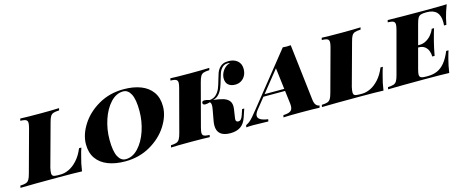

<svg xmlns="http://www.w3.org/2000/svg" viewBox="-86 -1175 4236 1741"><g transform="rotate(-15 2032.0 -304.0)"><path d="M554.2 -127.9Q538.6 -75.2 527.8 0Q460 -2.9 301.8 -2.9Q65.9 -2.9 -49.8 0L-45.9 -20Q-9.8 -21.5 8.1 -27.8Q25.9 -34.2 36.6 -51.3Q47.4 -68.4 57.1 -106L165 -502Q173.3 -533.7 173.3 -549.8Q173.3 -564.9 166.5 -572.8Q159.7 -580.6 145.8 -583.7Q131.8 -586.9 106 -587.9L110.8 -607.9Q169.4 -605 299.8 -605Q404.8 -605 475.1 -607.9L470.2 -587.9Q433.6 -586.4 415.8 -580.1Q397.9 -573.7 387.5 -556.9Q377 -540 367.2 -502L258.8 -106Q252 -74.2 252 -57.6Q252 -36.6 263.9 -29.8Q275.9 -22.9 306.2 -22.9H334Q370.6 -22.9 411.4 -41.7Q452.1 -60.5 490.7 -102.5Q529.3 -144.5 556.2 -210H578.1Q567.9 -183.6 554.2 -127.9Z M625.5 -227.1Q625.5 -317.4 684.3 -409.7Q743.2 -502 847.9 -562Q952.6 -622.1 1083.5 -622.1Q1175.3 -622.1 1244.1 -595.5Q1313 -568.8 1351.3 -514.9Q1389.6 -460.9 1389.6 -380.9Q1389.6 -290.5 1330.8 -198.2Q1272 -106 1167.2 -45.9Q1062.5 14.2 931.6 14.2Q839.8 14.2 771 -12.5Q702.1 -39.1 663.8 -93Q625.5 -147 625.5 -227.1ZM842.8 -212.9Q842.8 -105 868.9 -54.4Q895 -3.9 940.4 -3.9Q1005.4 -3.9 1058.8 -60.8Q1112.3 -117.7 1142.6 -208.3Q1172.9 -298.8 1172.9 -395Q1172.9 -502.9 1146.5 -553.5Q1120.1 -604 1074.7 -604Q1009.8 -604 956.5 -547.1Q903.3 -490.2 873 -399.7Q842.8 -309.1 842.8 -212.9Z M2077.1 -601.1Q2071.3 -605 2057.1 -605Q2035.2 -605 2019.5 -595.9Q2003.9 -586.9 1990.2 -566.9Q1981.4 -554.2 1974.6 -534.9Q1967.8 -515.6 1959 -483.9Q1945.8 -436.5 1933.8 -406Q1921.9 -375.5 1899.9 -350.3Q1877.9 -325.2 1843.8 -317.9Q1897.9 -311.5 1932.6 -301.5Q1967.3 -291.5 1987.1 -270.5Q2006.8 -249.5 2006.8 -212.9Q2006.8 -202.6 2005.4 -191.9L1992.2 -104Q1991.7 -100.6 1991.7 -95.2Q1991.7 -70.8 2015.1 -70.8Q2029.8 -70.8 2040 -81.8Q2050.3 -92.8 2059.1 -119.1L2076.2 -169.9H2096.2L2070.3 -92.8Q2050.8 -35.2 2013.2 -10.5Q1975.6 14.2 1918.9 14.2Q1794.4 14.2 1794.4 -90.8Q1794.4 -107.4 1798.3 -130.9L1816.9 -233.9Q1821.3 -255.4 1821.3 -272.9Q1821.3 -294.9 1810.1 -305.2Q1782.2 -297.4 1766.6 -297.4Q1742.2 -297.4 1742.2 -315.9Q1742.2 -335 1766.6 -335Q1784.7 -335 1815.4 -325.2Q1853 -329.1 1876.5 -352.3Q1899.9 -375.5 1912.4 -406.5Q1924.8 -437.5 1938 -485.4Q1947.8 -521.5 1955.8 -543Q1963.9 -564.5 1975.1 -579.1Q1994.6 -603.5 2016.1 -612.8Q2037.6 -622.1 2068.4 -622.1Q2120.6 -622.1 2152.3 -594.7Q2184.1 -567.4 2184.1 -518.1Q2184.1 -484.4 2169.9 -457.3Q2155.8 -430.2 2130.9 -415Q2106 -399.9 2075.2 -399.9Q2033.7 -399.9 2010 -420.7Q1986.3 -441.4 1986.3 -481Q1986.3 -506.8 1998 -532.5Q2009.8 -558.1 2030.5 -576.7Q2051.3 -595.2 2077.1 -601.1ZM1663.6 -57.1Q1663.6 -42.5 1670.2 -34.9Q1676.8 -27.3 1690.9 -24.2Q1705.1 -21 1731 -20L1727.1 0Q1665.5 -2.9 1550.3 -2.9Q1424.8 -2.9 1363.3 0L1368.2 -20Q1402.8 -21.5 1420.4 -27.8Q1438 -34.2 1448.7 -51.5Q1459.5 -68.8 1469.2 -106L1574.2 -502Q1582.5 -533.7 1582.5 -549.8Q1582.5 -564.9 1575.7 -572.8Q1568.8 -580.6 1554.9 -583.7Q1541 -586.9 1515.1 -587.9L1520 -607.9Q1578.6 -605 1707 -605Q1814.5 -605 1885.3 -607.9L1880.4 -587.9Q1843.3 -586.4 1825.4 -580.1Q1807.6 -573.7 1797.4 -556.6Q1787.1 -539.6 1777.3 -502L1672.4 -106Q1663.6 -71.8 1663.6 -57.1Z M2763.2 -20 2757.8 0Q2700.2 -2.9 2588.9 -2.9Q2473.1 -2.9 2418.9 0L2423.8 -20Q2454.6 -21.5 2473.1 -27.1Q2491.7 -32.7 2501.5 -46.1Q2511.2 -59.6 2511.2 -84.5Q2511.2 -97.2 2510.3 -104L2495.1 -228H2292L2213.9 -130.9Q2187.5 -98.1 2187.5 -75.7Q2187.5 -32.2 2281.2 -20L2276.9 0Q2188 -2.9 2135.3 -2.9Q2101.1 -2.9 2069.8 0L2074.2 -20Q2093.3 -28.8 2108.9 -41.3Q2124.5 -53.7 2143.3 -75.4Q2162.1 -97.2 2195.8 -139.2L2577.1 -615.2Q2602.5 -613.3 2614.7 -613.3Q2627.4 -613.3 2651.9 -615.2L2713.9 -84Q2718.3 -50.8 2731.9 -35.9Q2745.6 -21 2763.2 -20ZM2468.3 -447.8 2308.1 -248H2492.7Z M3384.3 -127.9Q3368.7 -75.2 3357.9 0Q3290 -2.9 3131.8 -2.9Q2896 -2.9 2780.3 0L2784.2 -20Q2820.3 -21.5 2838.1 -27.8Q2856 -34.2 2866.7 -51.3Q2877.4 -68.4 2887.2 -106L2995.1 -502Q3003.4 -533.7 3003.4 -549.8Q3003.4 -564.9 2996.6 -572.8Q2989.7 -580.6 2975.8 -583.7Q2961.9 -586.9 2936 -587.9L2940.9 -607.9Q2999.5 -605 3129.9 -605Q3234.9 -605 3305.2 -607.9L3300.3 -587.9Q3263.7 -586.4 3245.8 -580.1Q3228 -573.7 3217.5 -556.9Q3207 -540 3197.3 -502L3088.9 -106Q3082 -74.2 3082 -57.6Q3082 -36.6 3094 -29.8Q3106 -22.9 3136.2 -22.9H3164.1Q3200.7 -22.9 3241.5 -41.7Q3282.2 -60.5 3320.8 -102.5Q3359.4 -144.5 3386.2 -210H3408.2Q3397.9 -183.6 3384.3 -127.9Z M4114.3 -607.9Q4089.4 -543.9 4076.2 -490.2Q4072.3 -474.1 4066.9 -446.8L4063 -428.2H4041Q4042.5 -444.3 4042.5 -458.5Q4042.5 -585 3920.4 -585H3917Q3881.8 -585 3864.7 -579.3Q3847.7 -573.7 3837.4 -556.9Q3827.1 -540 3817.4 -502L3767.6 -315.9H3782.2Q3813.5 -315.9 3842.3 -331.5Q3871.1 -347.2 3892.6 -372.8Q3914.1 -398.4 3925.3 -428.2H3947.3Q3936 -394.5 3920.9 -336.4L3913.1 -306.2Q3901.9 -263.7 3887.2 -184.1H3865.2Q3865.2 -210.4 3856 -235.8Q3846.7 -261.2 3825 -278.6Q3803.2 -295.9 3768.1 -295.9H3762.2L3711.4 -106Q3702.6 -71.8 3702.6 -57.1Q3702.6 -43 3709.2 -35.6Q3715.8 -28.3 3729.5 -25.6Q3743.2 -22.9 3768.1 -22.9H3781.2Q3830.6 -22.9 3869.6 -40Q3908.7 -57.1 3940.9 -95.9Q3973.1 -134.8 4000 -200.2H4022Q4015.6 -183.1 4001 -127.9Q3985.4 -70.8 3975.1 0Q3907.2 -2.9 3749 -2.9Q3517.1 -2.9 3401.4 0L3405.3 -20Q3441.4 -21.5 3459.2 -27.8Q3477.1 -34.2 3487.8 -51.3Q3498.5 -68.4 3508.3 -106L3614.3 -502Q3622.6 -533.7 3622.6 -549.8Q3622.6 -564.9 3615.7 -572.8Q3608.9 -580.6 3595 -583.7Q3581.1 -586.9 3555.2 -587.9L3560.1 -607.9Q3675.3 -605 3907.2 -605Q4051.3 -605 4114.3 -607.9Z"/></g></svg>

Font: TypoPRO Playfair Display SC
Style: Italic
Weight: 900
Italic angle: -14°
Designer: Claus Eggers Sørensen
Foundry: Claus Eggers Sørensen
Version: Version 1.004;PS 001.004;hotconv 1.0.70;makeotf.lib2.5.58329